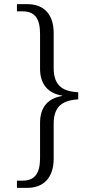

<svg xmlns="http://www.w3.org/2000/svg" viewBox="-20 -780 460 930"><path d="M62 130H111C195 130 240 77 240 -12V-181C240 -273 292 -294 359 -299V-333C292 -337 240 -358 240 -450V-619C240 -709 195 -760 111 -760H62V-725H90C150 -725 174 -688 174 -616V-447C174 -373 212 -328 281 -317V-315C211 -304 174 -259 174 -185V-14C174 57 150 95 90 95H62Z"/></svg>

Font: Noto Serif Lao Light
Style: Regular
Weight: 300
Designer: Monotype Design Team
Foundry: Monotype Imaging Inc.
Version: Version 2.003